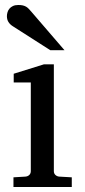

<svg xmlns="http://www.w3.org/2000/svg" viewBox="-20 -753 343 773"><path d="M34.2 0V-39.1L83 -42Q92.3 -43 98.1 -48.8Q104 -54.7 104 -64V-420.9H35.2V-456.1L157.2 -494.1H196.8V-64Q196.8 -54.7 202.9 -48.8Q209 -43 217.8 -42L269 -39.1V0ZM182.6 -550.8 30.8 -647.9Q20 -654.8 13.9 -664.6Q7.8 -674.3 7.8 -688Q7.8 -695.8 10.3 -703.9Q12.7 -711.9 18.1 -718.3Q23.4 -724.6 32.2 -728.8Q41 -732.9 53.7 -732.9Q64.5 -732.9 71.8 -731.2Q79.1 -729.5 85 -726.1Q90.8 -722.7 95.7 -717.5Q100.6 -712.4 106 -706.1L239.7 -550.8Z"/></svg>

Font: Charis SIL
Style: Regular
Weight: 400
Foundry: SIL International
Version: Version 4.112